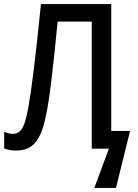

<svg xmlns="http://www.w3.org/2000/svg" viewBox="-20 -734 679 948"><path d="M529.3 -87.4H622.1L552.7 193.8H445.8L517.6 0H433.1V-627.4H264.6Q256.8 -546.4 249.3 -475.6Q241.7 -404.8 234.6 -345.5Q227.5 -286.1 220.7 -240.5Q213.9 -194.8 207 -164.1Q195.8 -107.4 178.5 -68.8Q161.1 -30.3 132.8 -10.5Q104.5 9.3 58.6 9.3Q41.5 9.3 26.6 6.3Q11.7 3.4 0.5 -1V-83Q10.3 -78.6 21.2 -75.9Q32.2 -73.2 44.4 -73.2Q67.9 -73.2 81.8 -89.6Q95.7 -106 104.2 -135Q112.8 -164.1 119.6 -202.1Q125 -231.4 132.1 -279.8Q139.2 -328.1 147.2 -394Q155.3 -460 164.1 -540.5Q172.9 -621.1 182.1 -713.9H529.3Z"/></svg>

Font: Open Sans SemiCondensed Medium
Style: Regular
Weight: 500
Width: 4
Designer: Monotype Design Team
Foundry: Monotype Imaging Inc.
Version: Version 3.000